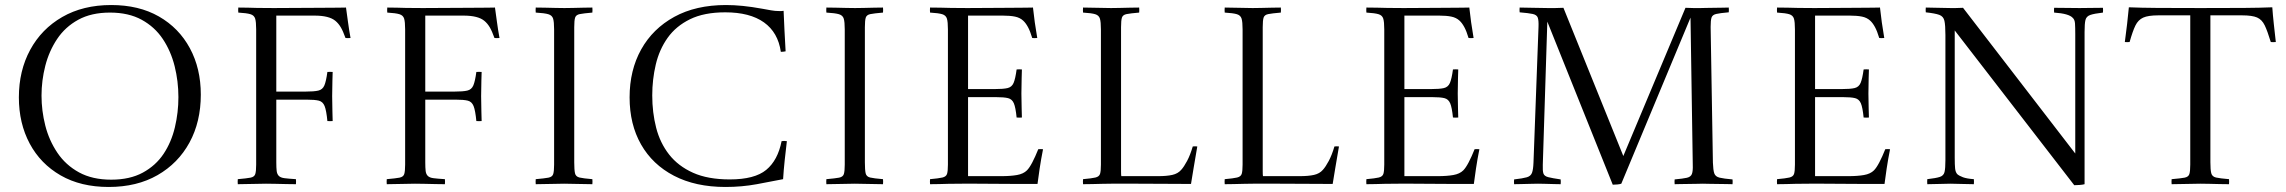

<svg xmlns="http://www.w3.org/2000/svg" viewBox="-20 -731 9084 763"><path d="M778 -355Q778 -247 733 -164.5Q688 -82 606 -35Q524 12 412 12Q301 12 221 -34Q141 -80 98 -160.5Q55 -241 55 -344Q55 -450 100 -533Q145 -616 227.5 -663.5Q310 -711 422 -711Q532 -711 611.5 -665.5Q691 -620 734.5 -539.5Q778 -459 778 -355ZM689 -345Q689 -408 674 -468Q659 -528 627 -576Q595 -624 543 -652.5Q491 -681 417 -681Q343 -681 291 -652.5Q239 -624 207 -576Q175 -528 160 -469.5Q145 -411 145 -351Q145 -291 160 -232Q175 -173 208 -124Q241 -75 294 -46Q347 -17 422 -17Q496 -17 547.5 -45Q599 -73 630 -119.5Q661 -166 675 -225Q689 -284 689 -345Z M925 1Q924 -9 925 -19Q960 -22 975.5 -25Q991 -28 994.5 -39.5Q998 -51 998 -77V-614Q998 -644 994 -657Q990 -670 975.5 -674.5Q961 -679 927 -681Q926 -691 927 -701Q951 -701 965.5 -700.5Q980 -700 1002 -699.5Q1024 -699 1068 -699Q1109 -699 1158 -699.5Q1207 -700 1251.5 -700Q1296 -700 1325 -700.5Q1354 -701 1355 -701Q1359 -673 1363 -643Q1367 -613 1373 -580Q1362 -579 1353 -580Q1343 -608 1334 -623Q1325 -638 1313 -648Q1288 -669 1230 -669H1078V-367H1193Q1228 -367 1245 -371Q1262 -375 1269 -391.5Q1276 -408 1281 -445Q1292 -446 1302 -445Q1302 -438 1301 -410.5Q1300 -383 1300 -349Q1300 -318 1301 -288.5Q1302 -259 1302 -250Q1293 -249 1281 -250Q1277 -292 1270 -309.5Q1263 -327 1247 -331Q1231 -335 1199 -335H1078V-86Q1078 -64 1079.5 -51.5Q1081 -39 1088 -32Q1095 -25 1110 -23Q1125 -21 1156 -19Q1157 -9 1156 1Q1141 1 1118.5 0.5Q1096 0 1073.5 -0.5Q1051 -1 1037 -1Q1015 -1 981.5 0Q948 1 925 1Z M1517 1Q1516 -9 1517 -19Q1552 -22 1567.5 -25Q1583 -28 1586.5 -39.5Q1590 -51 1590 -77V-614Q1590 -644 1586 -657Q1582 -670 1567.5 -674.5Q1553 -679 1519 -681Q1518 -691 1519 -701Q1543 -701 1557.5 -700.5Q1572 -700 1594 -699.5Q1616 -699 1660 -699Q1701 -699 1750 -699.5Q1799 -700 1843.5 -700Q1888 -700 1917 -700.5Q1946 -701 1947 -701Q1951 -673 1955 -643Q1959 -613 1965 -580Q1954 -579 1945 -580Q1935 -608 1926 -623Q1917 -638 1905 -648Q1880 -669 1822 -669H1670V-367H1785Q1820 -367 1837 -371Q1854 -375 1861 -391.5Q1868 -408 1873 -445Q1884 -446 1894 -445Q1894 -438 1893 -410.5Q1892 -383 1892 -349Q1892 -318 1893 -288.5Q1894 -259 1894 -250Q1885 -249 1873 -250Q1869 -292 1862 -309.5Q1855 -327 1839 -331Q1823 -335 1791 -335H1670V-86Q1670 -64 1671.5 -51.5Q1673 -39 1680 -32Q1687 -25 1702 -23Q1717 -21 1748 -19Q1749 -9 1748 1Q1733 1 1710.5 0.5Q1688 0 1665.5 -0.5Q1643 -1 1629 -1Q1607 -1 1573.5 0Q1540 1 1517 1Z M2262 -623V-86Q2262 -56 2265 -42.5Q2268 -29 2283 -25.5Q2298 -22 2334 -19Q2335 -9 2334 1Q2312 1 2277 0Q2242 -1 2222 -1Q2200 -1 2166 0Q2132 1 2109 1Q2108 -9 2109 -19Q2144 -22 2159.5 -25Q2175 -28 2178.5 -39.5Q2182 -51 2182 -77V-614Q2182 -644 2178 -657Q2174 -670 2159 -674.5Q2144 -679 2109 -681Q2108 -691 2109 -701Q2124 -701 2145.5 -700.5Q2167 -700 2188 -699.5Q2209 -699 2223 -699Q2237 -699 2257.5 -699.5Q2278 -700 2299 -700.5Q2320 -701 2334 -701Q2335 -691 2334 -681Q2299 -678 2284 -675Q2269 -672 2265.5 -661Q2262 -650 2262 -623Z M3107 -170Q3103 -138 3098.5 -95.5Q3094 -53 3092 -19Q3047 -10 2987.5 1Q2928 12 2863 12Q2744 12 2658.5 -32.5Q2573 -77 2527.5 -157Q2482 -237 2482 -344Q2482 -452 2528 -534.5Q2574 -617 2659.5 -664Q2745 -711 2865 -711Q2897 -711 2932 -707.5Q2967 -704 3011 -696Q3028 -693 3044 -690Q3060 -687 3078 -687Q3081 -687 3084.5 -687Q3088 -687 3094 -688Q3095 -656 3097.5 -610Q3100 -564 3102 -527Q3096 -526 3092 -525.5Q3088 -525 3083 -525Q3072 -602 3016 -642Q2960 -682 2862 -682Q2778 -682 2722 -654.5Q2666 -627 2633 -580.5Q2600 -534 2586 -474.5Q2572 -415 2572 -352Q2572 -284 2587.5 -223.5Q2603 -163 2639 -117Q2675 -71 2734 -44.5Q2793 -18 2880 -18Q2979 -18 3025 -56Q3071 -94 3086 -170Q3088 -170 3090.5 -170.5Q3093 -171 3096 -171Q3098 -171 3101 -170.5Q3104 -170 3107 -170Z M3417 -623V-86Q3417 -56 3420 -42.5Q3423 -29 3438 -25.5Q3453 -22 3489 -19Q3490 -9 3489 1Q3467 1 3432 0Q3397 -1 3377 -1Q3355 -1 3321 0Q3287 1 3264 1Q3263 -9 3264 -19Q3299 -22 3314.5 -25Q3330 -28 3333.5 -39.5Q3337 -51 3337 -77V-614Q3337 -644 3333 -657Q3329 -670 3314 -674.5Q3299 -679 3264 -681Q3263 -691 3264 -701Q3279 -701 3300.5 -700.5Q3322 -700 3343 -699.5Q3364 -699 3378 -699Q3392 -699 3412.5 -699.5Q3433 -700 3454 -700.5Q3475 -701 3489 -701Q3490 -691 3489 -681Q3454 -678 3439 -675Q3424 -672 3420.5 -661Q3417 -650 3417 -623Z M3676 1Q3675 -9 3676 -19Q3710 -22 3725 -25.5Q3740 -29 3743.5 -40Q3747 -51 3747 -77V-614Q3747 -644 3743 -657Q3739 -670 3724.5 -674.5Q3710 -679 3676 -681Q3675 -691 3676 -701Q3701 -701 3718.5 -700.5Q3736 -700 3759.5 -699.5Q3783 -699 3824 -699Q3867 -699 3911 -699.5Q3955 -700 3993 -700Q4031 -700 4056 -700.5Q4081 -701 4085 -701Q4091 -644 4102 -580Q4091 -579 4082 -580Q4074 -607 4065 -623.5Q4056 -640 4046 -649Q4033 -661 4013.5 -665Q3994 -669 3965 -669H3827V-377H3932Q3967 -377 3984 -381Q4001 -385 4008 -401.5Q4015 -418 4020 -455Q4031 -456 4041 -455Q4041 -448 4040 -420.5Q4039 -393 4039 -359Q4039 -328 4040 -300.5Q4041 -273 4041 -264Q4032 -263 4020 -264Q4016 -304 4009 -320.5Q4002 -337 3986 -341Q3970 -345 3938 -345H3827V-31H3960Q3996 -31 4021.5 -35.5Q4047 -40 4061 -54Q4071 -64 4082.5 -86Q4094 -108 4106 -138Q4115 -139 4125 -138Q4117 -98 4111.5 -61Q4106 -24 4103 0Q4070 0 4027 0Q3984 0 3940 -0.5Q3896 -1 3860 -1Q3824 -1 3805 -1Q3771 -1 3749.5 -0.5Q3728 0 3712 0.5Q3696 1 3676 1Z M4284 1Q4283 -9 4284 -19Q4318 -22 4333 -25.5Q4348 -29 4351.5 -40Q4355 -51 4355 -77V-614Q4355 -644 4351 -657Q4347 -670 4332.5 -674.5Q4318 -679 4284 -681Q4283 -691 4284 -701Q4307 -701 4341 -700Q4375 -699 4395 -699Q4408 -699 4429 -699.5Q4450 -700 4471.5 -700.5Q4493 -701 4507 -701Q4508 -691 4507 -681Q4472 -678 4457 -675Q4442 -672 4438.5 -661Q4435 -650 4435 -623V-90Q4435 -65 4435 -50.5Q4435 -36 4436 -31H4582Q4617 -31 4639 -36Q4661 -41 4674 -56Q4685 -68 4697.5 -91.5Q4710 -115 4720 -149Q4729 -150 4738 -149Q4730 -104 4723.5 -64Q4717 -24 4713 0Q4666 0 4610.5 -0.5Q4555 -1 4499.5 -1Q4444 -1 4397 -1Q4383 -1 4362 -0.5Q4341 0 4320 0.5Q4299 1 4284 1Z M4847 1Q4846 -9 4847 -19Q4881 -22 4896 -25.5Q4911 -29 4914.5 -40Q4918 -51 4918 -77V-614Q4918 -644 4914 -657Q4910 -670 4895.5 -674.5Q4881 -679 4847 -681Q4846 -691 4847 -701Q4870 -701 4904 -700Q4938 -699 4958 -699Q4971 -699 4992 -699.5Q5013 -700 5034.5 -700.5Q5056 -701 5070 -701Q5071 -691 5070 -681Q5035 -678 5020 -675Q5005 -672 5001.5 -661Q4998 -650 4998 -623V-90Q4998 -65 4998 -50.5Q4998 -36 4999 -31H5145Q5180 -31 5202 -36Q5224 -41 5237 -56Q5248 -68 5260.5 -91.5Q5273 -115 5283 -149Q5292 -150 5301 -149Q5293 -104 5286.5 -64Q5280 -24 5276 0Q5229 0 5173.5 -0.5Q5118 -1 5062.5 -1Q5007 -1 4960 -1Q4946 -1 4925 -0.5Q4904 0 4883 0.5Q4862 1 4847 1Z M5410 1Q5409 -9 5410 -19Q5444 -22 5459 -25.5Q5474 -29 5477.5 -40Q5481 -51 5481 -77V-614Q5481 -644 5477 -657Q5473 -670 5458.5 -674.5Q5444 -679 5410 -681Q5409 -691 5410 -701Q5435 -701 5452.5 -700.5Q5470 -700 5493.5 -699.5Q5517 -699 5558 -699Q5601 -699 5645 -699.5Q5689 -700 5727 -700Q5765 -700 5790 -700.5Q5815 -701 5819 -701Q5825 -644 5836 -580Q5825 -579 5816 -580Q5808 -607 5799 -623.5Q5790 -640 5780 -649Q5767 -661 5747.5 -665Q5728 -669 5699 -669H5561V-377H5666Q5701 -377 5718 -381Q5735 -385 5742 -401.5Q5749 -418 5754 -455Q5765 -456 5775 -455Q5775 -448 5774 -420.5Q5773 -393 5773 -359Q5773 -328 5774 -300.5Q5775 -273 5775 -264Q5766 -263 5754 -264Q5750 -304 5743 -320.5Q5736 -337 5720 -341Q5704 -345 5672 -345H5561V-31H5694Q5730 -31 5755.5 -35.5Q5781 -40 5795 -54Q5805 -64 5816.5 -86Q5828 -108 5840 -138Q5849 -139 5859 -138Q5851 -98 5845.5 -61Q5840 -24 5837 0Q5804 0 5761 0Q5718 0 5674 -0.5Q5630 -1 5594 -1Q5558 -1 5539 -1Q5505 -1 5483.5 -0.5Q5462 0 5446 0.5Q5430 1 5410 1Z M6431 -111 6678 -700Q6693 -699 6710 -699Q6727 -699 6738 -699Q6744 -699 6759.5 -699.5Q6775 -700 6794 -700Q6813 -700 6828.5 -700.5Q6844 -701 6850 -701Q6851 -692 6850 -682H6849Q6815 -679 6800 -675.5Q6785 -672 6781.5 -661Q6778 -650 6778 -624L6787 -85Q6788 -55 6792.5 -42Q6797 -29 6813.5 -25Q6830 -21 6865 -18Q6866 -9 6865 1Q6859 1 6842.5 0.5Q6826 0 6806 0Q6786 0 6769.5 -0.5Q6753 -1 6747 -1Q6741 -1 6725.5 -0.5Q6710 0 6691.5 0Q6673 0 6657 0.5Q6641 1 6635 1Q6634 -9 6635 -18Q6668 -21 6683.5 -24.5Q6699 -28 6703.5 -39.5Q6708 -51 6707 -76L6698 -661L6423 -1Q6418 1 6407.5 2Q6397 3 6389 3L6129 -645L6111 -76Q6110 -52 6113.5 -41.5Q6117 -31 6132.5 -27Q6148 -23 6182 -18Q6183 -9 6182 1Q6175 1 6156 0.5Q6137 0 6118.5 -0.5Q6100 -1 6092 -1Q6087 -1 6066 -0.5Q6045 0 6024 0.5Q6003 1 5997 1Q5996 -9 5997 -18Q6032 -22 6047.5 -26.5Q6063 -31 6068 -44Q6073 -57 6074 -85L6094 -624Q6095 -650 6091 -661Q6087 -672 6071 -675.5Q6055 -679 6019 -682Q6018 -692 6019 -701Q6044 -701 6072 -700Q6100 -699 6131 -699Q6142 -699 6160 -699Q6178 -699 6193 -700Z M7042 1Q7041 -9 7042 -19Q7076 -22 7091 -25.5Q7106 -29 7109.5 -40Q7113 -51 7113 -77V-614Q7113 -644 7109 -657Q7105 -670 7090.5 -674.5Q7076 -679 7042 -681Q7041 -691 7042 -701Q7067 -701 7084.5 -700.5Q7102 -700 7125.5 -699.5Q7149 -699 7190 -699Q7233 -699 7277 -699.5Q7321 -700 7359 -700Q7397 -700 7422 -700.5Q7447 -701 7451 -701Q7457 -644 7468 -580Q7457 -579 7448 -580Q7440 -607 7431 -623.5Q7422 -640 7412 -649Q7399 -661 7379.5 -665Q7360 -669 7331 -669H7193V-377H7298Q7333 -377 7350 -381Q7367 -385 7374 -401.5Q7381 -418 7386 -455Q7397 -456 7407 -455Q7407 -448 7406 -420.5Q7405 -393 7405 -359Q7405 -328 7406 -300.5Q7407 -273 7407 -264Q7398 -263 7386 -264Q7382 -304 7375 -320.5Q7368 -337 7352 -341Q7336 -345 7304 -345H7193V-31H7326Q7362 -31 7387.5 -35.5Q7413 -40 7427 -54Q7437 -64 7448.5 -86Q7460 -108 7472 -138Q7481 -139 7491 -138Q7483 -98 7477.5 -61Q7472 -24 7469 0Q7436 0 7393 0Q7350 0 7306 -0.5Q7262 -1 7226 -1Q7190 -1 7171 -1Q7137 -1 7115.5 -0.5Q7094 0 7078 0.5Q7062 1 7042 1Z M8223 5 7748 -610V-104Q7748 -76 7749.5 -61.5Q7751 -47 7758 -39Q7766 -32 7781 -26.5Q7796 -21 7824 -19Q7825 -9 7824 1Q7802 1 7775.5 0Q7749 -1 7731 -1Q7713 -1 7686.5 0Q7660 1 7639 1Q7638 -9 7639 -19Q7674 -23 7689 -28Q7704 -33 7707.5 -47.5Q7711 -62 7711 -95V-592Q7711 -631 7707 -648.5Q7703 -666 7686.5 -672Q7670 -678 7633 -682Q7632 -691 7633 -701Q7656 -701 7681.5 -700Q7707 -699 7732 -699Q7735 -699 7751.5 -699Q7768 -699 7781 -700L8227 -121V-595Q8227 -622 8226 -637.5Q8225 -653 8217 -660Q8202 -677 8143 -681Q8142 -691 8143 -700Q8164 -700 8195 -699.5Q8226 -699 8244 -699Q8262 -699 8288.5 -699.5Q8315 -700 8337 -700Q8338 -691 8337 -681Q8302 -677 8286.5 -671.5Q8271 -666 8267.5 -651.5Q8264 -637 8264 -604V1Q8257 3 8244.5 4Q8232 5 8223 5Z M8610 1Q8609 -9 8610 -19Q8646 -22 8661.5 -25Q8677 -28 8680.5 -39.5Q8684 -51 8684 -77V-670H8557Q8517 -670 8497 -661Q8477 -652 8466 -629.5Q8455 -607 8443 -564Q8434 -563 8424 -564Q8429 -599 8433 -635.5Q8437 -672 8440 -702Q8487 -700 8553 -699.5Q8619 -699 8725 -699Q8833 -699 8898 -699.5Q8963 -700 9010 -702Q9012 -673 9016 -636Q9020 -599 9024 -564Q9013 -563 9004 -564Q8991 -607 8980 -630Q8969 -653 8949.5 -661.5Q8930 -670 8890 -670H8764V-86Q8764 -56 8767.5 -42.5Q8771 -29 8786.5 -25.5Q8802 -22 8838 -19Q8839 -9 8838 1Q8823 1 8801.5 0.5Q8780 0 8759 -0.5Q8738 -1 8724 -1Q8703 -1 8668 0Q8633 1 8610 1Z"/></svg>

Font: Castoro Titling
Style: Regular
Weight: 400
Version: Version 2.04